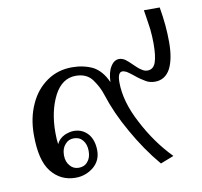

<svg xmlns="http://www.w3.org/2000/svg" viewBox="-71 -676 803 765"><g transform="rotate(-10 330.0 -293.5)"><path d="M416 -138C447 -83 481 -33 520 13C520 13 574 -8 574 -8C530 -53 492 -106 461 -166C429 -226 413 -282 413 -334C413 -361 419 -375 432 -375C437 -375 443 -373 449 -370C455 -366 464 -360 475 -351C490 -338 504 -329 516 -322C527 -315 540 -312 554 -312C581 -312 602 -325 616 -351C629 -376 636 -412 636 -457C636 -502 632 -549 623 -600C623 -600 559 -600 559 -600C559 -600 563 -575 563 -575C566 -558 568 -539 571 -520C573 -500 574 -481 574 -463C574 -429 571 -404 565 -387C559 -370 548 -361 532 -361C523 -361 515 -364 507 -370C499 -375 490 -383 479 -394C469 -404 460 -412 452 -418C444 -423 436 -426 428 -426C415 -426 403 -419 394 -404C384 -389 379 -368 378 -341C364 -373 345 -395 321 -408C296 -420 268 -426 237 -426C199 -426 165 -416 135 -395C105 -374 82 -346 66 -310C49 -273 41 -232 41 -187C41 -118 53 -68 78 -37C103 -6 135 10 176 10C204 10 228 1 249 -16C269 -33 279 -55 279 -82C279 -109 272 -132 258 -149C243 -166 224 -175 200 -175C189 -175 176 -172 162 -166C148 -159 137 -149 130 -134C128 -146 127 -162 127 -181C127 -240 138 -289 159 -330C180 -370 209 -390 246 -390C275 -390 298 -380 313 -359C328 -338 339 -317 346 -294C362 -244 385 -192 416 -138ZM231 -43C222 -32 210 -27 195 -27C181 -27 169 -32 160 -43C150 -54 145 -68 145 -86C145 -105 150 -119 160 -130C169 -141 181 -146 195 -146C210 -146 222 -141 231 -130C240 -119 245 -105 245 -86C245 -67 240 -53 231 -43Z"/></g></svg>

Font: BUSH 25 TRIRONG 0515 A
Style: Regular
Weight: 400
Designer: Katatrad Team
Foundry: CadsonDemak